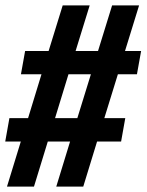

<svg xmlns="http://www.w3.org/2000/svg" viewBox="-30 -695 546 715"><path d="M179.5 0 231 -168H148L96.5 0H-4L47.5 -168H-10.5L5 -255H74.5L124.5 -418.5H48L63.5 -505H151L203.5 -675H304L251.5 -505H335L387.5 -675H488L435.5 -505H495.5L480 -418.5H409L358.5 -255H436.5L421 -168H331.5L280 0ZM175 -255H258L308.5 -418.5H225Z"/></svg>

Font: Anybody UltraCondensed Regular
Style: Bold Italic
Weight: 700
Width: 1
Italic angle: -10°
Designer: Tyler Finck
Foundry: Etcetera Type Company
Version: Version 1.010; ttfautohint (v1.8.3) -l 8 -r 50 -G 200 -x 14 